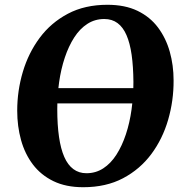

<svg xmlns="http://www.w3.org/2000/svg" viewBox="-20 -773 772 803"><path d="M328 10Q255.5 10 203.2 -15.5Q151 -41 117.5 -85.2Q84 -129.5 68 -187.2Q52 -245 52 -310Q52 -393.5 75.5 -472.5Q99 -551.5 146 -614.8Q193 -678 263.8 -715.5Q334.5 -753 429.5 -753Q502.5 -753 555 -727.8Q607.5 -702.5 640.8 -658Q674 -613.5 690 -556.8Q706 -500 706 -437Q706.5 -352 683.2 -272Q660 -192 612.8 -128.5Q565.5 -65 494.5 -27.5Q423.5 10 328 10ZM341.5 -48.5Q380.5 -48.5 412 -69Q443.5 -89.5 467 -126.2Q490.5 -163 506.5 -211.2Q522.5 -259.5 530.2 -315.2Q538 -371 538 -430Q537.5 -495 530.5 -544Q523.5 -593 509 -626.2Q494.5 -659.5 471.5 -676.5Q448.5 -693.5 416 -693.5Q377 -693.5 345.5 -673.2Q314 -653 290.5 -616.5Q267 -580 251 -532Q235 -484 227.2 -429Q219.5 -374 219.5 -316.5Q219.5 -250.5 226.8 -200.5Q234 -150.5 248.8 -116.8Q263.5 -83 286.8 -65.8Q310 -48.5 341.5 -48.5ZM692.5 -404.5 682.5 -340.5H72L82 -404.5Z"/></svg>

Font: Merriweather ExtraBold
Style: Italic
Weight: 800
Italic angle: -7.8°
Version: Version 2.101